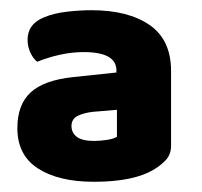

<svg xmlns="http://www.w3.org/2000/svg" viewBox="-20 -643 395 376"><path d="M164 -367Q176 -367 189 -369Q202 -371 209 -375V-428L162 -424Q144 -422 132 -416Q120 -410 120 -396Q120 -383 130.5 -375Q141 -367 164 -367ZM159 -623Q231 -623 273 -594Q315 -565 315 -504V-358Q315 -341 305.5 -330.5Q296 -320 283 -312Q243 -287 164 -287Q95 -287 54.5 -313Q14 -339 14 -392Q14 -438 40 -462Q66 -486 123 -492L208 -501V-505Q208 -541 144 -541Q120 -541 96 -535.5Q72 -530 53 -522Q45 -528 39.5 -540Q34 -552 34 -565Q34 -596 66 -609Q85 -617 110.5 -620Q136 -623 159 -623Z"/></svg>

Font: Baloo Da 2 ExtraBold
Style: Regular
Weight: 800
Designer: Noopur Datye, Sulekha Rajkumar and Ek Type
Foundry: Ek Type
Version: Version 1.640;hotconv 1.0.111;makeotfexe 2.5.65597; ttfautoh